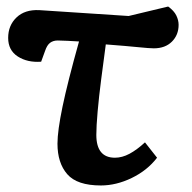

<svg xmlns="http://www.w3.org/2000/svg" viewBox="-20 -554 588 588"><path d="M289 14Q216 14 186 -20.5Q156 -55 156 -114Q156 -153 171.5 -227.5Q187 -302 222 -427Q203 -428 186.5 -429Q170 -430 157 -430Q143 -430 133.5 -423Q124 -416 118 -398L106 -365Q64 -362 34.5 -381Q5 -400 5 -438Q5 -476 30.5 -500.5Q56 -525 100 -523L374 -505L495 -534Q513 -521 520 -506.5Q527 -492 527 -478Q527 -447 506.5 -426.5Q486 -406 451 -406Q438 -406 403.5 -409.5Q369 -413 304 -418Q297 -366 290 -312Q283 -258 279 -212.5Q275 -167 275 -141Q275 -71 332 -71Q354 -71 376.5 -83Q399 -95 424 -118L461 -71Q431 -32 383.5 -9Q336 14 289 14Z"/></svg>

Font: Literata 12pt SemiBold
Style: Italic
Weight: 600
Italic angle: -2°
Designer: Latin by Veronika Burian and Jose Scaglione. Greek by Irene Vlachou. Cyrillic by Vera Evstafieva
Foundry: TypeTogether
Version: Version 3.002